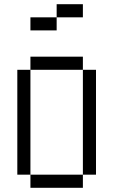

<svg xmlns="http://www.w3.org/2000/svg" viewBox="-20 -895 540 915"><path d="M375 -812.5V-875H250V-812.5H125V-750H250V-812.5ZM125 -62.5V0H375V-62.5ZM125 -62.5Q125 -62.5 125 -562.5H62.5Q62.5 -562.5 62.5 -62.5ZM375 -62.5H437.5Q437.5 -62.5 437.5 -562.5H375Q375 -562.5 375 -62.5ZM125 -562.5H375V-625H125Z"/></svg>

Font: UnifontExMono
Style: Regular
Weight: 500
Version: Version 15.0.06